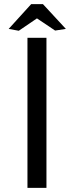

<svg xmlns="http://www.w3.org/2000/svg" viewBox="-20 -910 361 930"><path d="M205 0H113V-727H205ZM188 -890 299 -770 247 -762 159 -821 71 -761 22 -770 131 -890Z"/></svg>

Font: Expletus Sans
Style: Regular
Weight: 400
Designer: Jasper de Waard
Foundry: Designtown
Version: Version 7.028